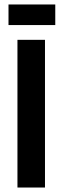

<svg xmlns="http://www.w3.org/2000/svg" viewBox="-20 -838 279 858"><path d="M58 0V-660H181V0ZM18 -726V-818H227V-726Z"/></svg>

Font: Bricolage Grotesque Condensed SemiBold
Style: Regular
Weight: 600
Width: 3
Designer: Mathieu Triay
Foundry: Atelier Triay
Version: Version 1.000;gftools[0.9.30]